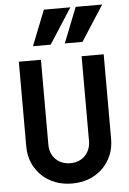

<svg xmlns="http://www.w3.org/2000/svg" viewBox="-64 -1026 727 1082"><g transform="rotate(-5 300.0 -485.0)"><path d="M540 -700H415V-220Q415 -195 406.5 -174Q398 -153 383.1 -137.6Q368.2 -122.1 347.2 -113.6Q326.2 -105 300.5 -105Q249 -105 217 -137Q185 -169 185 -220V-700H60V-220Q60 -169.8 78 -127.9Q96 -86 128 -55Q160 -24 203.8 -7Q247.5 10 300 10Q352.5 10 396.2 -7Q440 -24 472 -55Q504 -86 522 -127.9Q540 -169.8 540 -220ZM376 -980H226L147 -780H247ZM556 -980H406L327 -780H427Z"/></g></svg>

Font: CommitMonoV143 ExtLt
Style: Regular
Weight: 200
Monospace: yes
Designer: Eigil Nikolajsen
Foundry: Eigil Nikolajsen
Version: Version 1.143